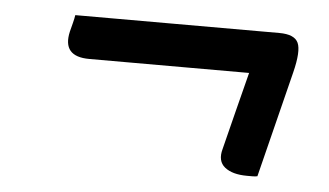

<svg xmlns="http://www.w3.org/2000/svg" viewBox="-33 -476 667 389"><g transform="rotate(5 300.0 -282.0)"><path d="M106 -429H521Q552 -429 559.5 -412.5Q567 -396 556 -352L502 -136Q498 -135 492.5 -135Q487 -135 481 -135Q451 -135 435.5 -147.5Q420 -160 427 -185Q437 -225 447 -264.5Q457 -304 467 -343H142Q86 -343 98 -395Q100 -403 102.5 -412.5Q105 -422 106 -429Z"/></g></svg>

Font: Recursive Sn Csl St
Style: Italic
Weight: 400
Italic angle: -15°
Version: Version 1.079;hotconv 1.0.112;makeotfexe 2.5.65598; ttfautoh